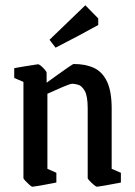

<svg xmlns="http://www.w3.org/2000/svg" viewBox="-20 -700 514 729"><path d="M103 9Q100 9 92 2Q84 -5 76.5 -13Q69 -21 69 -24V-389L34 -404V-441Q34 -441 46.5 -443.5Q59 -446 76 -448.5Q93 -451 107.5 -453.5Q122 -456 125 -456Q128 -456 136 -449.5Q144 -443 150.5 -435Q157 -427 157 -424V-386Q175 -399 198 -415.5Q221 -432 239 -444.5Q257 -457 260 -457Q305 -457 337 -442Q369 -427 386.5 -390Q404 -353 404 -288V-59L439 -44V-7Q439 -7 426.5 -4.5Q414 -2 396.5 1Q379 4 365 6.5Q351 9 348 9Q345 9 336.5 2Q328 -5 320.5 -13Q313 -21 313 -24V-288Q313 -336 301.5 -355.5Q290 -375 276 -378.5Q262 -382 255 -382Q246 -382 217.5 -369.5Q189 -357 160 -344V-59L194 -44V-7Q194 -7 181.5 -4.5Q169 -2 152 1Q135 4 120.5 6.5Q106 9 103 9ZM191 -519 168 -549 304 -680 353 -630V-605Q319 -586 275.5 -563Q232 -540 191 -519Z"/></svg>

Font: Grenze Gotisch
Style: Regular
Weight: 400
Designer: Renata Polastri
Foundry: Omnibus-Type
Version: Version 1.001